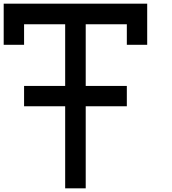

<svg xmlns="http://www.w3.org/2000/svg" viewBox="-20 -1020 929 1040"><path d="M333 0Q333 -111.3 333 -444.3Q277.3 -444.3 110.4 -444.3Q110.4 -471.7 110.4 -554.7Q166 -554.7 333 -554.7Q333 -638.7 333 -888.7Q277.3 -888.7 110.4 -888.7Q110.4 -861.3 110.4 -777.3Q83 -777.3 0 -777.3Q0 -833 0 -1000Q194.3 -1000 777.3 -1000Q777.3 -944.3 777.3 -777.3Q750 -777.3 667 -777.3Q667 -805.7 667 -888.7Q611.3 -888.7 444.3 -888.7Q444.3 -805.7 444.3 -554.7Q500 -554.7 667 -554.7Q667 -527.3 667 -444.3Q611.3 -444.3 444.3 -444.3Q444.3 -333 444.3 0Q417 0 333 0Z"/></svg>

Font: Ingsat TST_CRD
Style: Regular
Weight: 300
Designer: Tofik Waleny
Version: 1.0